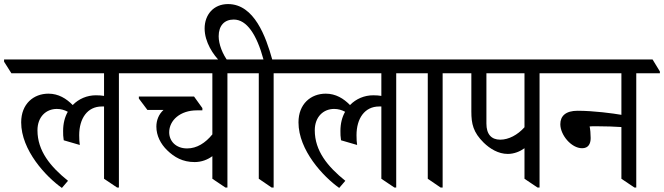

<svg xmlns="http://www.w3.org/2000/svg" viewBox="-59 -915 3261 943"><path d="M245 8 275 -27C188 -97 125 -174 125 -275C125 -342 168 -380 220 -380C240 -380 257 -375 274 -366C259 -340 251 -308 251 -272C251 -255 251 -246 254 -226L333 -203C331 -216 330 -230 330 -251C330 -333 370 -392 441 -392C445 -392 448 -392 452 -392V-37L516 6H525V-555H641V-564L605 -623H-39V-612L-3 -555H452V-444C441 -446 427 -447 412 -447C369 -447 328 -430 298 -399C267 -431 228 -455 179 -455C106 -455 45 -405 45 -314C45 -177 167 -47 245 8Z M897 -119C931 -119 961 -131 984 -148V-37L1048 6H1058V-555H1173V-564L1137 -623H563V-612L601 -555H984V-255C950 -213 908 -186 860 -186C804 -186 772 -223 772 -265C772 -324 826 -373 908 -373H935V-384L894 -441H623V-431L665 -375H744C721 -354 709 -325 709 -293C709 -249 730 -208 762 -177C797 -143 838 -119 897 -119Z M1275 6H1285V-555H1401V-564L1365 -623H1278C1247 -734 1190 -895 1061 -895C990 -895 946 -843 946 -775C946 -709 988 -645 1024 -611H1063C1034 -648 1015 -698 1015 -737C1015 -789 1043 -819 1089 -819C1153 -819 1202 -745 1235 -623H1095V-613L1131 -555H1212V-37Z M1607 8 1637 -27C1550 -97 1487 -174 1487 -275C1487 -342 1530 -380 1582 -380C1602 -380 1619 -375 1636 -366C1621 -340 1613 -308 1613 -272C1613 -255 1613 -246 1616 -226L1695 -203C1693 -216 1692 -230 1692 -251C1692 -333 1732 -392 1803 -392C1807 -392 1810 -392 1814 -392V-37L1878 6H1887V-555H2003V-564L1967 -623H1323V-612L1359 -555H1814V-444C1803 -446 1789 -447 1774 -447C1731 -447 1690 -430 1660 -399C1629 -431 1590 -455 1541 -455C1468 -455 1407 -405 1407 -314C1407 -177 1529 -47 1607 8Z M2105 6H2115V-555H2231V-564L2195 -623H1925V-613L1961 -555H2042V-37Z M2435 -159C2466 -159 2495 -171 2517 -187V-37L2581 6H2591V-555H2706V-564L2670 -623H2153V-612L2189 -555H2256V-367C2256 -307 2265 -265 2317 -214C2347 -185 2388 -159 2435 -159ZM2330 -308V-555H2517V-290C2483 -252 2439 -229 2398 -229C2354 -229 2330 -256 2330 -308Z M2800 -187C2831 -187 2842 -209 2842 -237C2842 -258 2840 -280 2837 -294C2848 -295 2855 -295 2866 -295C2916 -295 2965 -293 2993 -291V-37L3057 6H3066V-555H3182V-564L3146 -623H2629V-612L2665 -555H2993V-351C2953 -358 2857 -371 2778 -371C2719 -371 2693 -345 2693 -305C2693 -252 2747 -187 2800 -187Z"/></svg>

Font: Noto Serif Devanagari SemiCondensed
Style: Regular
Weight: 400
Width: 4
Designer: Universal Thirst, Indian Type Foundry and the Monotype Design Team
Foundry: Monotype Imaging Inc.
Version: Version 2.004